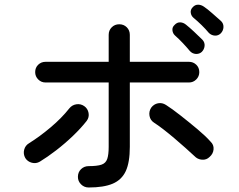

<svg xmlns="http://www.w3.org/2000/svg" viewBox="-20 -829 1040 834"><path d="M365.2 -14.6Q345.7 -14.6 332 -28.3Q318.4 -42 318.4 -60.5Q318.4 -81.1 332 -94.2Q345.7 -107.4 365.2 -107.4Q402.3 -107.4 420.9 -113.8Q439.5 -120.1 445.8 -138.7Q452.1 -157.2 452.1 -191.4V-470.7H177.7Q159.2 -470.7 146 -483.9Q132.8 -497.1 132.8 -515.6Q132.8 -535.2 146 -547.9Q159.2 -560.5 177.7 -560.5H452.1V-677.7Q452.1 -697.3 465.3 -710.4Q478.5 -723.6 498 -723.6Q517.6 -723.6 530.8 -710.4Q543.9 -697.3 543.9 -677.7V-560.5H800.8Q819.3 -560.5 832.5 -547.9Q845.7 -535.2 845.7 -515.6Q845.7 -497.1 832.5 -483.9Q819.3 -470.7 800.8 -470.7H543.9V-191.4Q543.9 -124 526.4 -85.9Q508.8 -47.9 469.7 -31.2Q430.7 -14.6 365.2 -14.6ZM153.3 -127Q136.7 -117.2 118.2 -122.1Q99.6 -127 89.8 -142.6Q80.1 -160.2 85 -178.7Q89.8 -197.3 106.4 -207Q153.3 -236.3 200.7 -276.4Q248 -316.4 281.2 -358.4Q293 -373 311.5 -376Q330.1 -378.9 345.7 -368.2Q361.3 -357.4 364.7 -338.4Q368.2 -319.3 356.4 -303.7Q332 -272.5 296.9 -238.8Q261.7 -205.1 223.6 -175.8Q185.5 -146.5 153.3 -127ZM890.6 -147.5Q877 -133.8 857.4 -135.3Q837.9 -136.7 824.2 -151.4Q808.6 -166 785.6 -186.5Q762.7 -207 737.3 -228.5Q711.9 -250 688.5 -268.1Q665 -286.1 649.4 -295.9Q632.8 -306.6 629.4 -325.7Q626 -344.7 636.7 -361.3Q648.4 -377 666.5 -380.4Q684.6 -383.8 701.2 -373Q727.5 -356.4 764.6 -327.1Q801.8 -297.9 837.9 -267.6Q874 -237.3 894.5 -213.9Q909.2 -200.2 907.7 -180.7Q906.2 -161.1 890.6 -147.5ZM939.5 -684.6Q928.7 -673.8 914.1 -674.3Q899.4 -674.8 887.7 -685.5Q873 -703.1 855.5 -720.2Q837.9 -737.3 821.3 -751Q810.5 -759.8 808.6 -773.4Q806.6 -787.1 817.4 -797.9Q827.1 -808.6 840.3 -808.6Q853.5 -808.6 866.2 -799.8Q880.9 -790 902.3 -771Q923.8 -752 940.4 -737.3Q951.2 -726.6 950.7 -711.4Q950.2 -696.3 939.5 -684.6ZM856.4 -603.5Q845.7 -593.8 830.6 -594.7Q815.4 -595.7 804.7 -607.4Q791 -624 773.9 -642.1Q756.8 -660.2 740.2 -674.8Q730.5 -683.6 729 -697.3Q727.5 -710.9 738.3 -720.7Q749 -732.4 762.7 -731.9Q776.4 -731.4 788.1 -721.7Q801.8 -710.9 822.8 -691.4Q843.8 -671.9 859.4 -656.2Q870.1 -644.5 868.7 -629.4Q867.2 -614.3 856.4 -603.5Z"/></svg>

Font: KTXP_ComRound
Style: Medium
Weight: 500
Version: Version 1.01;May 16, 2022;FontCreator 13.0.0.2683 64-bit